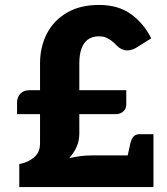

<svg xmlns="http://www.w3.org/2000/svg" viewBox="-20 -757 676 777"><path d="M58 0V-93Q92 -99 117 -119.5Q142 -140 142 -176V-295H49V-343Q49 -363 62 -377.5Q75 -392 100 -392H142V-500Q142 -567 169.5 -620.5Q197 -674 250.5 -705.5Q304 -737 381 -737Q459 -737 510.5 -699.5Q562 -662 592 -602Q576 -592 561 -582.5Q546 -573 530 -563Q521 -558 512 -555.5Q503 -553 495 -553Q472 -553 453 -572Q441 -585 430 -593Q419 -601 407.5 -605.5Q396 -610 381 -610Q341 -610 321 -582Q301 -554 301 -501V-392H491V-333Q491 -317 479 -306Q467 -295 448 -295H301V-217Q301 -187 290 -162.5Q279 -138 260 -117Q282 -122 304.5 -125Q327 -128 350 -128H601V0ZM492 -106 507 -175Q511 -193 519.5 -203.5Q528 -214 545 -214H601V-128Z"/></svg>

Font: Aleo Black
Style: Regular
Weight: 900
Designer: Alessio Laiso
Foundry: Alessio Laiso
Version: Version 2.001;gftools[0.9.29]